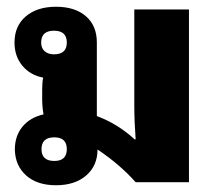

<svg xmlns="http://www.w3.org/2000/svg" viewBox="-20 -540 649 569"><path d="M146 9Q90 9 57.5 -20Q25 -49 24 -97Q24 -137 46.5 -164.5Q69 -192 109 -201Q105 -223 105 -247V-276Q105 -297 108 -310Q70 -317 46.5 -345Q23 -373 23 -414Q23 -463 56.5 -491.5Q90 -520 146 -520Q202 -520 234.5 -492Q267 -464 267 -414V-196Q329 -173 379 -127H382Q380 -154 379 -178.5Q378 -203 378 -230V-512H540V0H382Q336 -52 269 -97Q269 -49 235.5 -20Q202 9 146 9ZM140 -379Q178 -379 178 -414Q178 -449 140 -449Q102 -449 102 -414Q102 -397 112.5 -388Q123 -379 140 -379ZM141 -63Q178 -63 178 -98Q178 -133 141 -133Q103 -133 103 -98Q103 -63 141 -63Z"/></svg>

Font: Noto Sans Thai Looped UI ExtraBold
Style: Regular
Weight: 800
Designer: Cadson Demak Team
Foundry: Cadson Demak Co., Ltd.
Version: Version 1.000